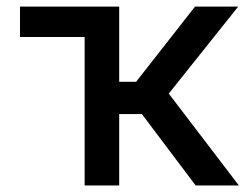

<svg xmlns="http://www.w3.org/2000/svg" viewBox="-20 -566 760 586"><path d="M304.7 -545.9Q304.7 -522.5 304.7 -453.1Q238.3 -453.1 41 -453.1Q41 -476.6 41 -545.9Q106.4 -545.9 304.7 -545.9ZM238.3 0Q238.3 -136.7 238.3 -545.9Q264.6 -545.9 343.8 -545.9Q343.8 -488.3 343.8 -316.4Q356.4 -316.4 395.5 -316.4Q440.4 -374 575.2 -545.9Q608.4 -545.9 707 -545.9Q654.3 -479.5 495.1 -280.3Q548.8 -210 709 0Q675.8 0 577.1 0Q536.1 -54.7 413.1 -217.8Q395.5 -217.8 343.8 -217.8Q343.8 -163.1 343.8 0Q317.4 0 238.3 0Z"/></svg>

Font: DeepSea
Style: Medium
Weight: 500
Designer: Stem
Version: Version 3.019;git-0a5106e0b